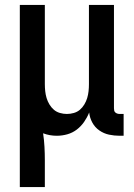

<svg xmlns="http://www.w3.org/2000/svg" viewBox="-20 -540 540 775"><path d="M60 215V-520H161V-200Q161 -186 162.5 -172Q164 -158 168 -144.5Q172 -131 179.5 -118.5Q187 -106 197.5 -97Q208 -88 222 -84Q236 -80 250 -80Q264 -80 278 -84Q292 -88 302.5 -97Q313 -106 320.5 -118.5Q328 -131 332 -144.5Q336 -158 337.5 -172Q339 -186 339 -200V-520H440V-103Q440 -98 441 -93.5Q442 -89 445.5 -86Q449 -83 453.5 -81.5Q458 -80 463 -80H479V8H463Q441 8 420 3.5Q399 -1 381 -13.5Q363 -26 352.5 -45.5Q342 -65 340 -86Q332 -66 319.5 -48Q307 -30 290 -17Q273 -4 252 2Q231 8 209 8Q195 8 181 5.5Q167 3 154 -2Q158 25 159.5 52.5Q161 80 161 107V215Z"/></svg>

Font: Iosevka Custom Semibold
Style: Regular
Weight: 600
Designer: Belleve Invis
Foundry: Belleve Invis
Version: Version 27.0.2; ttfautohint (v1.8.4)